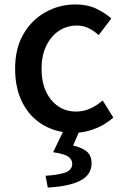

<svg xmlns="http://www.w3.org/2000/svg" viewBox="-20 -584 557 864"><path d="M195 260 185 207Q254 202 279.5 190Q305 178 305 153Q305 133 286.5 120.5Q268 108 219 101L263 10Q201 0 152 -36.5Q103 -73 75.5 -133.5Q48 -194 48 -275Q48 -367 86 -431.5Q124 -496 186 -530Q248 -564 320 -564Q373 -564 412 -545.5Q451 -527 481 -501L424 -426Q402 -446 378 -457.5Q354 -469 326 -469Q280 -469 244 -444.5Q208 -420 187.5 -376.5Q167 -333 167 -275Q167 -187 210.5 -134.5Q254 -82 322 -82Q357 -82 387 -96Q417 -110 442 -132L490 -55Q456 -25 415.5 -8Q375 9 334 13L309 71Q349 80 370.5 98Q392 116 392 151Q392 203 341 229Q290 255 195 260Z"/></svg>

Font: Source Han Sans SC Medium
Style: Regular
Weight: 500
Designer: Ryoko NISHIZUKA 西塚涼子 (kana, bopomofo & ideographs); Paul D. Hunt (Latin, Greek & Cyrillic); Sandoll Communications 산돌커뮤니
Foundry: Adobe
Version: Version 2.004;hotconv 1.0.118;makeotfexe 2.5.65603